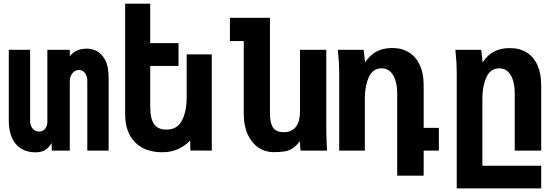

<svg xmlns="http://www.w3.org/2000/svg" viewBox="-20 -822 3040 1048"><path d="M28 -162V-550H144.5V-160Q144.5 -136 158.5 -120Q172.5 -104 193 -104Q214 -104 226.2 -119.2Q238.5 -134.5 238.5 -158V-550H361V-514.5Q375 -534 398.5 -545.2Q422 -556.5 455 -556.5Q480 -556.5 506.2 -544.5Q532.5 -532.5 552.8 -496.8Q573 -461 573 -395.5V0H456.5V-381Q456.5 -403.5 444.5 -421.8Q432.5 -440 410 -440Q389 -440 375 -421.8Q361 -403.5 361 -381V0H263L261.5 -41.5Q247 -15.5 226.2 -3Q205.5 9.5 173 9.5Q129 9.5 96.2 -10.2Q63.5 -30 45.8 -68.8Q28 -107.5 28 -162Z M716.5 -46Q663 -100.5 663 -200V-802H800V-586.5H954.5V-462H800V-236Q800 -176 820.5 -145.2Q841 -114.5 888.5 -114.5Q947 -114.5 973 -163.8Q999 -213 999 -294V-525H1136V0L1019 -0.5L1018 -55Q992.5 -27.5 954.2 -9.2Q916 9 865 9Q818.5 9 780.8 -4.8Q743 -18.5 716.5 -46Z M1310.5 -199.5V-598H1235V-725H1453.5V-203.5Q1453.5 -152 1470 -126.2Q1486.5 -100.5 1529 -100.5Q1573 -100.5 1595.2 -130.2Q1617.5 -160 1617.5 -212.5V-550H1761V-119Q1761 -87.5 1763 -43.5Q1764 -28.5 1765 0H1620.5L1616.5 -51Q1597 -25.5 1578.5 -13Q1560 -0.5 1536 4Q1512 8.5 1472 8.5Q1427.5 8.5 1390.8 -16.2Q1354 -41 1332.2 -88.2Q1310.5 -135.5 1310.5 -199.5Z M1825 -539 1824 -550H1964.5L1973 -481.5Q2000 -522.5 2036 -541.2Q2072 -560 2121.5 -560Q2174 -560 2212.5 -536Q2251 -512 2271.8 -466.5Q2292.5 -421 2292.5 -357.5V-124H2375.5V0H2292.5V137H2148V-316Q2148 -346.5 2140.2 -376.8Q2132.5 -407 2113.5 -428Q2094.5 -449 2063 -449Q2015 -449 1993.2 -400.8Q1971.5 -352.5 1971.5 -285V0H1831.5V-430.5Q1831.5 -477 1825 -539Z M2466.5 -539 2465.5 -550H2606.5L2614.5 -481.5Q2641.5 -522.5 2677.5 -541Q2713.5 -559.5 2763 -559.5Q2816 -559.5 2854.5 -535.8Q2893 -512 2913.5 -466.5Q2934 -421 2934 -357.5V0H2789.5V-316Q2789.5 -346.5 2782 -376.8Q2774.5 -407 2755.5 -428Q2736.5 -449 2705 -449Q2657 -449 2635 -400.5Q2613 -352 2613 -285V82.5H2934V206.5H2473V-430.5Q2473 -477 2466.5 -539Z"/></svg>

Font: JuliaMono ExtraBold
Style: Regular
Weight: 800
Monospace: yes
Designer: cormullion
Foundry: corm
Version: Version 0.055; ttfautohint (v1.8.4)